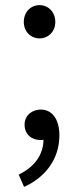

<svg xmlns="http://www.w3.org/2000/svg" viewBox="-20 -545 310 750"><path d="M134 -395C168 -395 196 -421 196 -459C196 -499 168 -525 134 -525C101 -525 73 -499 73 -459C73 -421 101 -395 134 -395ZM74 185C157 148 212 76 212 -16C212 -79 184 -117 139 -117C106 -117 76 -95 76 -58C76 -19 105 2 138 2C142 2 146 2 150 1C149 62 112 109 53 137Z"/></svg>

Font: Noto Sans CJK JP DemiLight
Style: Regular
Weight: 350
Designer: Ryoko NISHIZUKA (kana & ideographs); Paul D. Hunt (Latin, Greek & Cyrillic); Wenlong ZHANG (bopomofo); Sandoll Communica
Foundry: Adobe Systems Incorporated
Version: Version 1.004;PS 1.004;hotconv 1.0.82;makeotf.lib2.5.63406